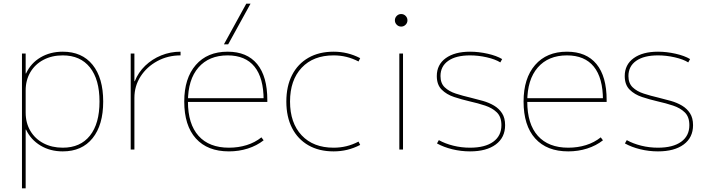

<svg xmlns="http://www.w3.org/2000/svg" viewBox="-20 -810 3824 1040"><path d="M320 -530Q424 -530 481.5 -459Q539 -388 539 -260Q539 -133 481.5 -61.5Q424 10 320 10Q252 10 199.5 -21.5Q147 -53 121 -108H119V210H99V-520H119V-412H121Q147 -468 199.5 -499Q252 -530 320 -530ZM320 -510Q261 -510 215.5 -486Q170 -462 144.5 -419Q119 -376 119 -320V-200Q119 -144 144.5 -101Q170 -58 215.5 -34Q261 -10 320 -10Q415 -10 467 -75Q519 -140 519 -260Q519 -380 467 -445Q415 -510 320 -510Z M688 0V-520H708V-370H710Q729 -418 766.5 -454Q804 -490 853.5 -510Q903 -530 958 -530V-510Q889 -510 832 -479Q775 -448 741.5 -396Q708 -344 708 -280V0Z M1220 10Q1104 10 1041 -60Q978 -130 978 -260Q978 -386 1040.5 -458Q1103 -530 1213 -530Q1318 -530 1373 -463Q1428 -396 1428 -268Q1428 -264 1428 -263Q1428 -262 1428 -258H988V-278H1418L1408 -268Q1408 -388 1358.5 -449Q1309 -510 1213 -510Q1112 -510 1055 -444.5Q998 -379 998 -260Q998 -138 1055.5 -74Q1113 -10 1220 -10Q1271 -10 1316 -24Q1361 -38 1396 -66L1408 -50Q1371 -21 1322.5 -5.5Q1274 10 1220 10ZM1216 -570H1193L1314 -790H1337Z M1787 10Q1708 10 1650.5 -23Q1593 -56 1562 -116.5Q1531 -177 1531 -260Q1531 -343 1562 -403.5Q1593 -464 1650.5 -497Q1708 -530 1787 -530Q1825 -530 1860.5 -521.5Q1896 -513 1931 -495L1922 -477Q1889 -494 1856 -502Q1823 -510 1787 -510Q1677 -510 1614 -443Q1551 -376 1551 -260Q1551 -144 1614 -77Q1677 -10 1787 -10Q1823 -10 1856 -18Q1889 -26 1922 -43L1931 -25Q1896 -7 1860.5 1.5Q1825 10 1787 10Z M2143 0V-520H2163V0ZM2153 -666Q2139 -666 2129 -676Q2119 -686 2119 -700Q2119 -714 2129 -724Q2139 -734 2153 -734Q2167 -734 2177 -724Q2187 -714 2187 -700Q2187 -686 2177 -676Q2167 -666 2153 -666Z M2526 10Q2477 10 2430 -1.5Q2383 -13 2347 -33L2357 -51Q2391 -32 2435 -21Q2479 -10 2526 -10Q2607 -10 2651.5 -42Q2696 -74 2696 -132Q2696 -177 2671.5 -201Q2647 -225 2608 -238Q2569 -251 2524 -261Q2481 -271 2440 -284.5Q2399 -298 2372.5 -324.5Q2346 -351 2346 -398Q2346 -460 2394.5 -495Q2443 -530 2526 -530Q2573 -530 2621.5 -519Q2670 -508 2700 -490L2690 -472Q2663 -489 2617 -499.5Q2571 -510 2526 -510Q2450 -510 2408 -480.5Q2366 -451 2366 -398Q2366 -359 2389 -337Q2412 -315 2449 -303Q2486 -291 2529 -281Q2562 -273 2595.5 -263.5Q2629 -254 2656 -238Q2683 -222 2699.5 -196.5Q2716 -171 2716 -132Q2716 -65 2665.5 -27.5Q2615 10 2526 10Z M3058 10Q2942 10 2879 -60Q2816 -130 2816 -260Q2816 -386 2878.5 -458Q2941 -530 3051 -530Q3156 -530 3211 -463Q3266 -396 3266 -268Q3266 -264 3266 -263Q3266 -262 3266 -258H2826V-278H3256L3246 -268Q3246 -388 3196.5 -449Q3147 -510 3051 -510Q2950 -510 2893 -444.5Q2836 -379 2836 -260Q2836 -138 2893.5 -74Q2951 -10 3058 -10Q3109 -10 3154 -24Q3199 -38 3234 -66L3246 -50Q3209 -21 3160.5 -5.5Q3112 10 3058 10Z M3544 10Q3495 10 3448 -1.5Q3401 -13 3365 -33L3375 -51Q3409 -32 3453 -21Q3497 -10 3544 -10Q3625 -10 3669.5 -42Q3714 -74 3714 -132Q3714 -177 3689.5 -201Q3665 -225 3626 -238Q3587 -251 3542 -261Q3499 -271 3458 -284.5Q3417 -298 3390.5 -324.5Q3364 -351 3364 -398Q3364 -460 3412.5 -495Q3461 -530 3544 -530Q3591 -530 3639.5 -519Q3688 -508 3718 -490L3708 -472Q3681 -489 3635 -499.5Q3589 -510 3544 -510Q3468 -510 3426 -480.5Q3384 -451 3384 -398Q3384 -359 3407 -337Q3430 -315 3467 -303Q3504 -291 3547 -281Q3580 -273 3613.5 -263.5Q3647 -254 3674 -238Q3701 -222 3717.5 -196.5Q3734 -171 3734 -132Q3734 -65 3683.5 -27.5Q3633 10 3544 10Z"/></svg>

Font: M PLUS 2 Thin
Style: Regular
Weight: 100
Designer: Coji Morishita
Foundry: UNDERFOREST DESIGN
Version: Version 1.001